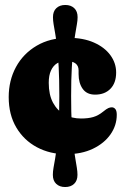

<svg xmlns="http://www.w3.org/2000/svg" viewBox="-20 -610 505 772"><path d="M266 -224Q266 -157 268.5 -109.2Q271 -61.5 275 -28.5Q279 4.5 282.8 26.8Q286.5 49 289 64.5Q291.5 80 291.5 93Q291.5 116.5 278 129.2Q264.5 142 242 142Q219.5 142 206 129.2Q192.5 116.5 192.5 93Q192.5 80 195.2 64.5Q198 49 201.8 26.8Q205.5 4.5 209.2 -28.2Q213 -61 215.8 -109Q218.5 -157 218.5 -224Q218.5 -291 216 -338.8Q213.5 -386.5 209.8 -419.5Q206 -452.5 202 -474.8Q198 -497 195.5 -512.5Q193 -528 193 -541Q193 -564.5 206.5 -577.2Q220 -590 242.5 -590Q265 -590 278.5 -577.2Q292 -564.5 292 -541Q292 -528 289.2 -512.5Q286.5 -497 282.8 -474.8Q279 -452.5 275.2 -419.8Q271.5 -387 268.8 -339Q266 -291 266 -224ZM447 -318.5Q447 -276.5 424 -253Q401 -229.5 362.5 -229.5Q329 -229.5 312.5 -252.8Q296 -276 296 -312.5V-327Q296 -346 282.8 -355.5Q269.5 -365 244 -365Q225 -365 209.5 -355.5Q194 -346 185 -326.5Q176 -307 176 -277Q176 -229 193.2 -197Q210.5 -165 240 -149.2Q269.5 -133.5 305.5 -133.5Q335 -133.5 355.2 -139.5Q375.5 -145.5 394.5 -161Q408.5 -172.5 415.8 -175.5Q423 -178.5 429.5 -178.5Q438 -178.5 443.8 -171.5Q449.5 -164.5 449.5 -148.5Q449.5 -106 424.5 -70Q399.5 -34 353.8 -12Q308 10 246 10Q181 10 128.5 -18Q76 -46 45.5 -97.5Q15 -149 15 -219.5Q15 -286.5 44.2 -340.5Q73.5 -394.5 127.5 -426.2Q181.5 -458 255 -458Q314.5 -458 357.5 -439Q400.5 -420 423.8 -388.2Q447 -356.5 447 -318.5Z"/></svg>

Font: Fraunces 144pt S100 Black
Style: Regular
Weight: 900
Version: Version 1.000